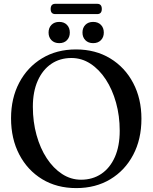

<svg xmlns="http://www.w3.org/2000/svg" viewBox="-20 -973 802 1008"><path d="M379 -713.5Q481 -713.5 558.5 -666.5Q636 -619.5 679.2 -537.2Q722.5 -455 722.5 -349.5Q722.5 -242 679.2 -160Q636 -78 559 -31.8Q482 14.5 380.5 14.5Q278.5 14.5 201.5 -32.2Q124.5 -79 81.2 -161.8Q38 -244.5 38 -352Q38 -457.5 81 -539Q124 -620.5 200.8 -667Q277.5 -713.5 379 -713.5ZM608.5 -286.5Q608.5 -365 589.2 -434Q570 -503 535.5 -555.8Q501 -608.5 455 -638.5Q409 -668.5 355 -668.5Q294.5 -668.5 249 -637.5Q203.5 -606.5 178 -549Q152.5 -491.5 152.5 -412.5Q152.5 -333.5 171.8 -264Q191 -194.5 225.5 -142Q260 -89.5 306 -59.5Q352 -29.5 405.5 -29.5Q466 -29.5 511.8 -60.2Q557.5 -91 583 -148.5Q608.5 -206 608.5 -286.5ZM291 -746.5Q265.5 -746.5 250.2 -762Q235 -777.5 235 -802Q235 -827 250.2 -842.5Q265.5 -858 291 -858Q316.5 -858 331.5 -842.5Q346.5 -827 346.5 -802Q346.5 -777.5 331.5 -762Q316.5 -746.5 291 -746.5ZM469 -746.5Q443.5 -746.5 428.2 -762Q413 -777.5 413 -802Q413 -827 428.2 -842.5Q443.5 -858 469 -858Q494.5 -858 509.8 -842.5Q525 -827 525 -802Q525 -777.5 509.8 -762Q494.5 -746.5 469 -746.5ZM246 -925.5Q246 -953 270.5 -953H490Q514.5 -953 514.5 -926Q514.5 -899 490 -899H270.5Q246 -899 246 -925.5Z"/></svg>

Font: Fraunces 72pt S050
Style: Regular
Weight: 400
Version: Version 1.000; ttfautohint (v1.8.3)